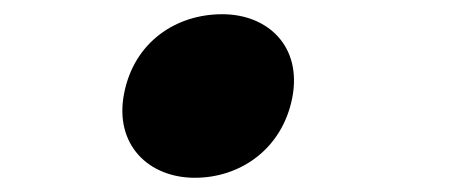

<svg xmlns="http://www.w3.org/2000/svg" viewBox="-20 -229 660 270"><path d="M254 21C318.5 21 377 -20 391 -91.5C405 -163.5 357 -209 292.5 -209C227 -209 168.5 -169.5 154.5 -97.5C140.5 -26 188.5 21 254 21Z"/></svg>

Font: Monaspace Krypton ExtraBold
Style: Italic
Weight: 800
Italic angle: -11°
Designer: Riley Cran & the Lettermatic Team
Foundry: Lettermatic
Version: Version 1.101 (Monaspace Krypton)